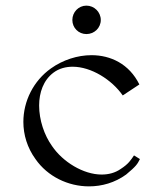

<svg xmlns="http://www.w3.org/2000/svg" viewBox="-20 -655 576 682"><path d="M287 -534C315 -534 338 -556 338 -584C338 -612 315 -635 287 -635C259 -635 237 -612 237 -584C237 -556 259 -534 287 -534ZM296 7C342 7 388 -6 428 -35C464 -65 468 -72 477 -90L456 -103C445 -87 437 -73 409 -55C389 -41 366 -35 341 -35C276 -35 203 -80 165 -136C137 -175 119 -229 119 -280C119 -326 134 -370 170 -397C190 -412 214 -418 238 -418C304 -418 377 -372 416 -316L475 -355C439 -428 373 -459 305 -459C255 -459 203 -442 161 -412C99 -368 63 -296 63 -222C63 -176 77 -130 106 -90C149 -28 222 7 296 7Z"/></svg>

Font: Cantique Normal
Style: Regular
Weight: 400
Designer: Sébastien Hayez
Foundry: Sébastien Hayez & Ariel Martín Pérez
Version: Version 1.000;hotconv 1.0.109;makeotfexe 2.5.65596